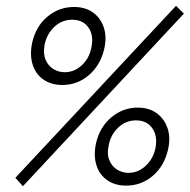

<svg xmlns="http://www.w3.org/2000/svg" viewBox="-20 -636 654 662"><path d="M59 6 33 -23 587 -616 614 -589ZM415 4Q377 4 350 -14.5Q323 -33 312.5 -66.5Q302 -100 311 -142Q324 -198 364 -231.5Q404 -265 455 -265Q494 -265 520.5 -245.5Q547 -226 558 -193Q569 -160 559 -119Q546 -63 506.5 -29.5Q467 4 415 4ZM423 -40Q456 -40 482 -64Q508 -88 516 -125Q524 -167 505 -194Q486 -221 449 -221Q414 -221 388 -196.5Q362 -172 355 -136Q348 -105 357 -83.5Q366 -62 384 -51Q402 -40 423 -40ZM195 -343Q157 -343 130 -361.5Q103 -380 92.5 -413.5Q82 -447 91 -489Q104 -546 144 -579Q184 -612 235 -612Q274 -612 300.5 -593Q327 -574 338 -541Q349 -508 339 -466Q326 -411 286.5 -377Q247 -343 195 -343ZM203 -387Q236 -387 262 -411Q288 -435 295 -472Q304 -514 285 -541Q266 -568 229 -568Q194 -568 168 -544Q142 -520 134 -483Q128 -452 137 -430.5Q146 -409 164 -398Q182 -387 203 -387Z"/></svg>

Font: Ysabeau Office
Style: Italic
Weight: 400
Italic angle: -12°
Designer: Christian Thalmann (Catharsis Fonts)
Version: Version 2.001;gftools[0.9.30]; featfreeze: tnum,lnum,ss02